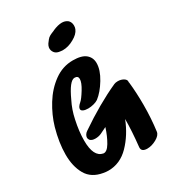

<svg xmlns="http://www.w3.org/2000/svg" viewBox="-189 -930 893 991"><g transform="rotate(-30 257.5 -434.0)"><path d="M483 -384Q490 -321 490 -248Q490 -167 480 -93Q477 -73 449 -57.5Q421 -42 394 -42Q378 -42 369 -48.5Q360 -55 361 -69Q371 -161 371 -232Q340 -153 287 -98.5Q234 -44 164 -44Q149 -44 134 -47Q69 -58 41 -106.5Q13 -155 13 -226Q13 -296 36 -378Q54 -440 89.5 -497.5Q125 -555 176 -592Q227 -629 288 -629Q340 -629 364 -609Q388 -589 388 -556Q388 -515 358 -465.5Q328 -416 294 -390Q284 -383 267 -378.5Q250 -374 234 -374Q216 -374 205 -379Q194 -384 194 -393Q194 -406 214 -423Q227 -434 249.5 -470.5Q272 -507 272 -528Q272 -547 251 -547Q221 -547 180 -457Q157 -412 146 -359Q132 -295 132 -241Q132 -144 185 -134Q206 -131 226.5 -165.5Q247 -200 262 -247Q249 -240 223 -228Q207 -221 188 -221Q168 -221 158 -231Q152 -239 152 -246Q152 -255 157.5 -263.5Q163 -272 171 -277Q298 -364 413 -416Q422 -420 435 -420Q455 -420 470 -410.5Q485 -401 482 -387Q483 -386 483 -384ZM224 -716Q212 -731 215 -749Q217 -759 223 -768Q229 -777 236 -785Q243 -794 253.5 -799.5Q264 -805 280 -811Q281 -811 281 -812Q313 -826 336 -826Q355 -826 369 -816Q380 -807 383 -792L384 -782Q384 -770 380 -761Q370 -737 337 -719Q304 -700 270 -700L259 -701Q234 -703 224 -716Z"/></g></svg>

Font: Sedgwick Ave Display
Style: Regular
Weight: 400
Designer: Kevin Burke, Pedro Vergani
Foundry: Google, Inc.
Version: Version 1.000